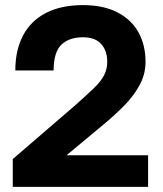

<svg xmlns="http://www.w3.org/2000/svg" viewBox="-20 -732 639 752"><path d="M30 0V-109L275 -320Q321 -361 348.5 -387.5Q376 -414 388 -438Q400 -462 400 -490Q400 -533 376.5 -559.5Q353 -586 305 -586Q250 -586 220 -556.5Q190 -527 190 -456H40Q40 -535 70 -592.5Q100 -650 159.5 -681Q219 -712 305 -712Q385 -712 440 -683.5Q495 -655 522.5 -605Q550 -555 550 -490Q550 -442 527.5 -400Q505 -358 468 -320Q431 -282 385 -244L241 -124H560V0Z"/></svg>

Font: Golos Text SemiBold
Style: Regular
Weight: 600
Designer: A.Korolkova, Vitaly Kuzmin
Foundry: ParaType Ltd
Version: Version 2.004